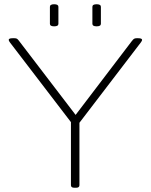

<svg xmlns="http://www.w3.org/2000/svg" viewBox="-20 -882 710 904"><path d="M330 2Q314 2 314 -10V-307L27 -682Q21 -690 21 -694Q21 -702 39 -702H48Q56 -702 60 -699.5Q64 -697 70 -689L336 -341L601 -689Q607 -697 611.5 -699.5Q616 -702 623 -702H631Q649 -702 649 -694Q649 -690 643 -682L354 -304V-10Q354 2 338 2ZM435 -758Q415 -758 415 -770V-850Q415 -862 435 -862Q455 -862 455 -850V-770Q455 -758 435 -758ZM235 -758Q215 -758 215 -770V-850Q215 -862 235 -862Q255 -862 255 -850V-770Q255 -758 235 -758Z"/></svg>

Font: Asap Expanded Thin
Style: Regular
Weight: 100
Width: 7
Designer: Pablo Cosgaya
Foundry: Omnibus-Type
Version: Version 3.001; ttfautohint (v1.8.4.7-5d5b)